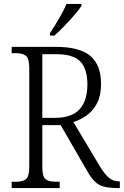

<svg xmlns="http://www.w3.org/2000/svg" viewBox="-20 -951 626 971"><path d="M39 0V-32H62Q95 -32 111.5 -45Q128 -58 128 -108V-605Q128 -655 111.5 -668.5Q95 -682 62 -682H39V-714H263Q382 -714 436.5 -668.5Q491 -623 491 -527Q491 -469 471.5 -430.5Q452 -392 420 -368.5Q388 -345 351 -334L482 -115Q507 -73 529 -53.5Q551 -34 580 -34H586V0H576Q531 0 504 -7.5Q477 -15 458 -34.5Q439 -54 418 -91L287 -318H194V-108Q194 -58 210 -45Q226 -32 260 -32H282V0ZM258 -355Q343 -355 382.5 -398.5Q422 -442 422 -524Q422 -601 387 -639Q352 -677 264 -677H194V-355ZM233 -784Q255 -817 278.5 -857Q302 -897 316 -931H392V-921Q381 -904 357 -876Q333 -848 305.5 -819.5Q278 -791 255 -771H233Z"/></svg>

Font: Noto Serif Tamil SemiCondensed Light
Style: Regular
Weight: 300
Width: 4
Designer: Indian Type Foundry, Tom Grace, and the Monotype Design Team
Foundry: Monotype Imaging Inc.
Version: Version 2.004; ttfautohint (v1.8.4.7-5d5b)